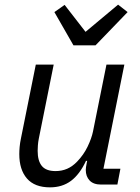

<svg xmlns="http://www.w3.org/2000/svg" viewBox="-20 -794 602 826"><path d="M134 -516H211L147 -198Q144 -183 143 -168.5Q142 -154 142 -145Q142 -102 160 -80Q178 -58 219 -58Q246 -58 269 -68Q292 -78 312 -99Q340 -128 357 -163.5Q374 -199 380 -228L438 -516H515L425 -68H498L485 0H415Q382 0 365.5 -17.5Q349 -35 349 -63Q349 -68 350 -75Q351 -82 353 -92L355 -102H350Q323 -44 285.5 -16Q248 12 195 12Q129 12 96 -26Q63 -64 63 -131Q63 -145 64.5 -162Q66 -179 70 -198ZM391 -599H296L214 -742L258 -773L348 -657L488 -774L529 -742Z"/></svg>

Font: IBM Plex Sans
Style: Italic
Weight: 400
Italic angle: -11.31°
Designer: Mike Abbink, Paul van der Laan, Pieter van Rosmalen
Foundry: Bold Monday
Version: Version 3.201